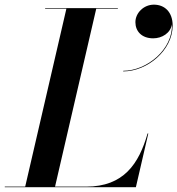

<svg xmlns="http://www.w3.org/2000/svg" viewBox="-66 -784 743 804"><path d="M501 -691C501 -654 526.5 -623.5 575.5 -623.5C612.5 -623.5 648 -645.5 654 -682C658 -576.5 548 -487.5 450 -487.5V-485C551 -485 657 -573.5 657 -677C657 -734 623 -764.5 578.5 -764.5C535.5 -764.5 501 -729.5 501 -691ZM503 0 555 -225H552C515.5 -98 452 -2.5 295 -2.5H164.5L337 -747.5H427.5V-750H123V-747.5H212L39.5 -2.5H-46V0Z"/></svg>

Font: Bodoni* 72pt Medium
Style: Italic
Weight: 500
Italic angle: -13°
Version: Version 2.3